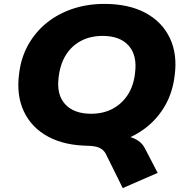

<svg xmlns="http://www.w3.org/2000/svg" viewBox="-20 -736 960 984"><path d="M609 228 522 52Q510 30 487 20.5Q464 11 422 11L575 -42Q611 -42 639.5 -35.5Q668 -29 689.5 -14Q711 1 723 25L788 150ZM439 11Q314 11 228 -35Q142 -81 102.5 -164.5Q63 -248 78 -359Q88 -442 125.5 -508Q163 -574 221.5 -620.5Q280 -667 354.5 -691.5Q429 -716 514 -716Q640 -716 725.5 -670Q811 -624 850.5 -541Q890 -458 875 -348Q865 -264 827.5 -197.5Q790 -131 731.5 -84.5Q673 -38 598.5 -13.5Q524 11 439 11ZM447 -153Q509 -153 557 -178.5Q605 -204 635 -250.5Q665 -297 672 -361Q684 -452 639.5 -502Q595 -552 506 -552Q444 -552 396 -527Q348 -502 318.5 -455.5Q289 -409 281 -344Q268 -253 313 -203Q358 -153 447 -153Z"/></svg>

Font: Nunito Sans 10pt SemiExpanded Black
Style: Italic
Weight: 900
Width: 6
Italic angle: -9°
Designer: Vernon Adams
Foundry: Vernon Adams
Version: Version 3.101;gftools[0.9.27]